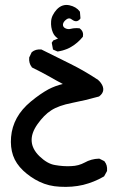

<svg xmlns="http://www.w3.org/2000/svg" viewBox="-20 -410 540 761"><path d="M217.3 330.1Q173.3 328.1 136.7 310.5Q118.2 301.8 102.1 290.5Q85.9 279.3 71.8 266.1Q43 238.8 31.7 206.1Q20.5 173.3 23.9 133.1Q27.3 92.8 46.6 57.6Q65.9 22.5 102.5 -7.8Q139.2 -38.1 172.4 -56.2Q185.5 -63 200 -68.4Q214.4 -73.7 229 -77.1Q214.4 -85 200.9 -92.3Q187.5 -99.6 174.3 -107.4Q141.6 -125.5 107.9 -142.1L106.4 -142.6L106 -144Q93.8 -159.2 95.7 -181.2V-182.1L96.2 -183.1L105 -201.7L105.5 -202.6L106.4 -203.6Q121.1 -215.8 143.1 -213.9H144L145 -213.4Q201.7 -185.1 258.3 -157.2Q315.4 -128.9 369.6 -92.8L370.1 -92.3V-91.8Q373 -89.4 375.5 -86.7Q377.9 -84 379.9 -81.1Q390.6 -66.4 389.2 -52.7Q387.7 -39.1 373.5 -28.3L372.6 -27.8L371.6 -27.3Q319.8 -12.7 265.1 -2Q212.4 8.3 183.1 27.3Q168.5 36.6 154.8 50.5Q141.1 64.5 128.4 82.5Q103.5 117.7 105.5 149.4Q107.4 181.2 136.7 209.5Q151.9 224.1 167.2 232.9Q182.6 241.7 197.8 244.1Q230 250 261.2 248.5Q276.9 248 290.3 244.4Q303.7 240.7 315.4 234.4Q341.3 219.7 372.1 218.8H373.5L374.5 219.2L392.1 228L393.6 228.5L394 229.5Q406.2 244.1 404.3 266.1V267.6L403.8 268.6L393.1 288.1L392.1 289.6L390.6 290Q371.6 301.3 351.3 309.3Q331.1 317.4 309.6 322.8Q266.1 333 217.3 330.1ZM206.5 -206.5 192.9 -212.4 189.9 -213.9 189.5 -216.8 185.5 -238.3 185.1 -240.7 186.5 -242.7 190.4 -248.5 191.4 -250 193.4 -250.5 210 -257.3Q195.8 -266.1 189.5 -281.2Q180.7 -301.8 182.6 -326.2Q183.6 -338.9 189.5 -350.3Q195.3 -361.8 205.1 -372.6Q226.6 -395 254.9 -389.2Q268.6 -386.2 278.8 -380.1Q289.1 -374 295.9 -364.7L296.9 -363.3V-361.8L298.8 -339.4V-337.4L297.9 -335.4Q294.4 -331.1 290.5 -328.6Q286.6 -326.2 282.5 -325.9Q278.3 -325.7 273.9 -327.4Q269.5 -329.1 265.1 -332.5Q259.8 -336.9 254.4 -337.2Q249 -337.4 243.2 -333Q230.5 -323.7 229.5 -313Q229 -303.2 238.3 -298.3Q249 -292.5 261.2 -295.9Q269 -297.9 277.1 -298.3Q285.2 -298.8 293.5 -297.9H295.4L296.4 -296.9Q304.7 -291 307.6 -282.7Q310.5 -274.4 308.6 -265.1L308.1 -263.7L307.1 -262.7Q287.1 -238.8 262.7 -224.6Q258.8 -222.2 254.6 -220Q250.5 -217.8 246.1 -216.1Q241.7 -214.4 237.3 -212.9Q232.9 -211.4 228.3 -210Q223.6 -208.5 219 -207.8Q214.4 -207 210 -206.1H208Z"/></svg>

Font: NaikaiFont
Style: SemiBold
Weight: 600
Version: Version 1.89